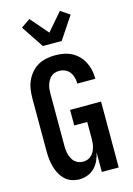

<svg xmlns="http://www.w3.org/2000/svg" viewBox="-145 -1063 791 1143"><g transform="rotate(-15 250.0 -491.5)"><path d="M198 8Q174 8 150.5 0Q127 -8 109.5 -25Q92 -42 80.5 -63.5Q69 -85 62.5 -108.5Q56 -132 53.5 -156.5Q51 -181 51 -205V-530Q51 -557 55 -584.5Q59 -612 70 -637Q81 -662 99.5 -683.5Q118 -705 141.5 -718.5Q165 -732 192.5 -737.5Q220 -743 247 -743Q273 -743 298.5 -738.5Q324 -734 347 -722.5Q370 -711 388.5 -692.5Q407 -674 419 -651.5Q431 -629 437 -603.5Q443 -578 443 -552V-546H332V-549Q332 -567 327 -585Q322 -603 311 -617.5Q300 -632 282.5 -639.5Q265 -647 247 -647Q233 -647 220 -643Q207 -639 197 -630Q187 -621 180 -609Q173 -597 169 -584Q165 -571 163.5 -557.5Q162 -544 162 -530V-205Q162 -192 163.5 -178.5Q165 -165 169 -152Q173 -139 179.5 -127Q186 -115 196 -106Q206 -97 219 -92.5Q232 -88 246 -88Q260 -88 273 -92.5Q286 -97 296 -106Q306 -115 312.5 -127Q319 -139 323 -152Q327 -165 328.5 -178.5Q330 -192 330 -205V-310H250V-406H441V0H337V-121Q332 -96 321 -72Q310 -48 292 -29.5Q274 -11 249 -1.5Q224 8 198 8ZM192 -815 100 -953 156 -991 250 -882 344 -991 400 -953 308 -815Z"/></g></svg>

Font: Iosevka
Style: Bold
Weight: 700
Monospace: yes
Designer: Belleve Invis
Foundry: Belleve Invis
Version: Version 32.5.0; ttfautohint (v1.8.4)